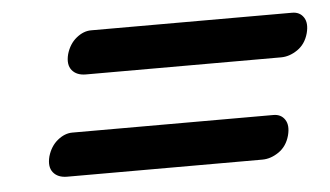

<svg xmlns="http://www.w3.org/2000/svg" viewBox="-32 -523 623 362"><g transform="rotate(-5 279.0 -342.5)"><path d="M104 -436.5Q109.5 -455.5 123 -466.5Q136.5 -477.5 151 -477.5H531.5Q546 -477.5 553.2 -466.5Q560.5 -455.5 555.5 -436.5Q550 -416.5 534.8 -406Q519.5 -395.5 503.5 -395.5H134Q116.5 -395.5 107.8 -406.2Q99 -417 104 -436.5ZM52 -247.5Q57.5 -266.5 71 -277.5Q84.5 -288.5 99 -288.5H479.5Q494 -288.5 501.2 -277.5Q508.5 -266.5 503.5 -247.5Q498 -227.5 482.8 -217Q467.5 -206.5 451.5 -206.5H82Q64.5 -206.5 55.8 -217.2Q47 -228 52 -247.5Z"/></g></svg>

Font: Fraunces 72pt SuperSoft SemiBold
Style: Italic
Weight: 600
Italic angle: -16°
Version: Version 1.000;[b76b70a41]